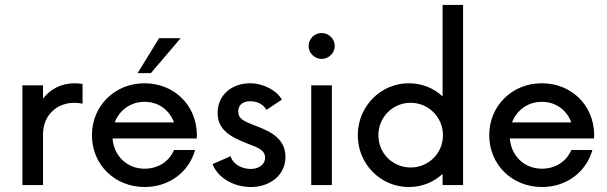

<svg xmlns="http://www.w3.org/2000/svg" viewBox="-20 -750 2461 778"><path d="M70.8 0H154.3V-205.6C154.3 -283.2 210.4 -333.5 281.7 -333.5C293.5 -333.5 304.7 -331.5 314.5 -330.1V-409.7C304.7 -411.1 294.4 -412.6 283.2 -412.6C229 -412.6 184.6 -389.6 154.3 -350.6V-404.3H70.8Z M711.9 -595.2H624.5L537.6 -453.6H591.3ZM777.8 -205.1C775.9 -324.2 685.5 -412.6 565.4 -412.6C445.3 -412.6 352.5 -321.3 352.5 -202.1C352.5 -83 444.8 7.8 566.4 7.8C667.5 7.8 746.1 -54.7 770.5 -142.1H685.1C666 -96.2 621.1 -66.4 565.9 -66.4C494.6 -66.4 441.4 -118.2 436 -189H777.3ZM565.9 -337.4C622.6 -337.4 666.5 -304.2 685.1 -253.9H444.8C463.9 -303.7 508.8 -337.4 565.9 -337.4Z M996.1 7.8C1074.7 7.8 1136.7 -40.5 1136.7 -114.3C1136.7 -187.5 1077.6 -217.3 1014.6 -240.7C969.2 -258.3 945.3 -268.1 945.3 -297.9C945.3 -325.2 964.4 -339.8 994.6 -339.8C1024.4 -339.8 1049.3 -324.7 1059.6 -304.7L1122.1 -346.2C1103.5 -381.8 1048.8 -412.6 992.7 -412.6C921.4 -412.6 861.8 -366.7 861.8 -292C861.8 -222.7 916 -194.3 983.4 -168C1030.8 -150.4 1054.2 -139.6 1054.2 -111.3C1054.2 -82 1027.3 -65.4 995.6 -65.4C960 -65.4 923.3 -84.5 914.6 -117.2L841.3 -85C861.8 -30.3 926.3 7.8 996.1 7.8Z M1283.2 -511.2C1312 -511.2 1336.4 -535.2 1336.4 -563.5C1336.4 -593.3 1312 -616.2 1283.2 -616.2C1254.9 -616.2 1230.5 -593.3 1230.5 -563.5C1230.5 -535.2 1254.9 -511.2 1283.2 -511.2ZM1241.2 0H1324.7V-404.3H1241.2Z M1773.4 -730V-359.4C1737.8 -392.6 1690.4 -412.6 1636.7 -412.6C1522 -412.6 1429.7 -318.8 1429.7 -202.1C1429.7 -85.4 1522 7.8 1636.7 7.8C1690.4 7.8 1737.8 -12.2 1773.4 -45.4V0H1856.4V-730ZM1644 -71.3C1571.3 -71.3 1513.2 -128.9 1513.2 -202.1C1513.2 -274.9 1571.3 -333.5 1644 -333.5C1716.3 -333.5 1774.9 -274.9 1774.9 -202.1C1774.9 -128.9 1716.3 -71.3 1644 -71.3Z M2387.7 -205.1C2385.7 -324.2 2295.4 -412.6 2175.3 -412.6C2055.2 -412.6 1962.4 -321.3 1962.4 -202.1C1962.4 -83 2054.7 7.8 2176.3 7.8C2277.3 7.8 2356 -54.7 2380.4 -142.1H2294.9C2275.9 -96.2 2231 -66.4 2175.8 -66.4C2104.5 -66.4 2051.3 -118.2 2045.9 -189H2387.2ZM2175.8 -337.4C2232.4 -337.4 2276.4 -304.2 2294.9 -253.9H2054.7C2073.7 -303.7 2118.7 -337.4 2175.8 -337.4Z"/></svg>

Font: Now Medium
Style: Regular
Weight: 500
Designer: Alfredo Marco Pradil
Foundry: Alfredo Marco Pradil
Version: Version 1.200;hotconv 1.0.109;makeotfexe 2.5.65596